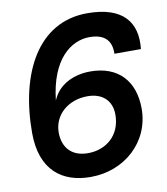

<svg xmlns="http://www.w3.org/2000/svg" viewBox="-84 -815 781 899"><g transform="rotate(-10 306.0 -365.0)"><path d="M391 -744C155 -744 40 -518 40 -237C40 -58 141 14 275 14C437 14 565 -102 565 -260C565 -392 490 -473 358 -473C283 -473 207 -442 176 -367C197 -561 295 -632 382 -632C454 -632 486 -597 484 -535H610C624 -661 561 -744 391 -744ZM163 -217C163 -300 232 -361 325 -361C397 -361 439 -319 439 -254C439 -155 368 -98 282 -98C200 -98 163 -150 163 -217Z"/></g></svg>

Font: Nacelle SemiBold
Style: Italic
Weight: 600
Italic angle: -12°
Designer: Sora Sagano
Foundry: Sora Sagano
Version: Version 1.000;FEAKit 1.0